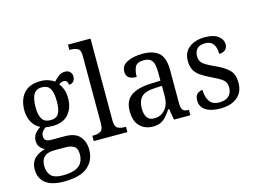

<svg xmlns="http://www.w3.org/2000/svg" viewBox="-124 -991 1977 1461"><g transform="rotate(-15 864.0 -260.5)"><path d="M214 239Q116 239 68 200.5Q20 162 20 94Q20 35 55 3.5Q90 -28 136 -37Q116 -46 99.5 -65Q83 -84 83 -117Q83 -147 99 -169Q115 -191 145 -210Q105 -228 82.5 -269.5Q60 -311 60 -361Q60 -447 104 -496.5Q148 -546 237 -546Q270 -546 299 -536Q328 -526 343 -513Q356 -527 379 -547Q402 -567 434 -567Q461 -567 474.5 -551.5Q488 -536 488 -515Q488 -494 476 -478.5Q464 -463 439 -463Q439 -476 431.5 -488Q424 -500 407 -500Q395 -500 386 -496Q377 -492 368 -486Q384 -465 395 -437Q406 -409 406 -365Q406 -290 364 -241Q322 -192 237 -192Q225 -192 210 -193.5Q195 -195 185 -197Q169 -188 157 -172.5Q145 -157 145 -134Q145 -114 157.5 -103.5Q170 -93 204 -93H306Q389 -93 424.5 -51Q460 -9 460 53Q460 139 400 189Q340 239 214 239ZM234 -239Q280 -239 298.5 -269Q317 -299 317 -365Q317 -433 298 -465.5Q279 -498 233 -498Q189 -498 169 -464.5Q149 -431 149 -364Q149 -300 169 -269.5Q189 -239 234 -239ZM216 191Q281 191 317 175Q353 159 367.5 131.5Q382 104 382 69Q382 24 358 7Q334 -10 289 -10H197Q172 -10 149 -2Q126 6 111.5 27Q97 48 97 87Q97 132 122.5 161.5Q148 191 216 191Z M510 0V-42H522Q554 -42 575.5 -54.5Q597 -67 597 -114V-650Q597 -695 574.5 -706.5Q552 -718 522 -718H510V-760H688V-114Q688 -67 709.5 -54.5Q731 -42 763 -42H775V0Z M975 10Q914 10 873.5 -29Q833 -68 833 -150Q833 -230 885 -268Q937 -306 1043 -310L1119 -313V-373Q1119 -410 1113.5 -437.5Q1108 -465 1090 -480.5Q1072 -496 1035 -496Q983 -496 967.5 -465.5Q952 -435 952 -387Q912 -387 891.5 -402Q871 -417 871 -450Q871 -499 919.5 -522.5Q968 -546 1040 -546Q1125 -546 1168 -507Q1211 -468 1211 -373V-114Q1211 -72 1224 -57Q1237 -42 1268 -42H1271V0H1142L1127 -87H1120Q1101 -59 1082 -37Q1063 -15 1038.5 -2.5Q1014 10 975 10ZM1000 -48Q1055 -48 1087.5 -87.5Q1120 -127 1120 -191V-272L1062 -269Q986 -266 956.5 -234.5Q927 -203 927 -145Q927 -98 945 -73Q963 -48 1000 -48Z M1506 10Q1434 10 1392 -16.5Q1350 -43 1350 -95Q1350 -134 1370.5 -148Q1391 -162 1410 -162Q1410 -109 1433 -73Q1456 -37 1511 -37Q1560 -37 1585.5 -61.5Q1611 -86 1611 -128Q1611 -152 1601.5 -169Q1592 -186 1568 -201.5Q1544 -217 1501 -237Q1452 -260 1420.5 -282Q1389 -304 1374 -332.5Q1359 -361 1359 -404Q1359 -472 1406.5 -508.5Q1454 -545 1531 -545Q1600 -545 1635 -517.5Q1670 -490 1670 -453Q1670 -426 1653 -410Q1636 -394 1604 -394Q1604 -445 1583.5 -472.5Q1563 -500 1521 -500Q1476 -500 1456 -478Q1436 -456 1436 -420Q1436 -381 1462 -360Q1488 -339 1549 -312Q1622 -279 1655.5 -244Q1689 -209 1689 -146Q1689 -70 1639.5 -30Q1590 10 1506 10Z"/></g></svg>

Font: Noto Serif Myanmar SemiCondensed
Style: Regular
Weight: 400
Width: 4
Designer: Ben Mitchell and the Monotype Design Team
Foundry: Monotype Imaging Inc.
Version: Version 2.106; ttfautohint (v1.8.4.7-5d5b)